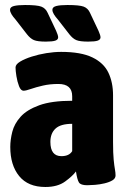

<svg xmlns="http://www.w3.org/2000/svg" viewBox="-20 -738 505 766"><path d="M161 8Q92 8 56.5 -35.5Q21 -79 21 -152Q21 -180 29 -212Q37 -244 62 -272Q87 -300 136.5 -318Q186 -336 268 -336V-354Q268 -403 213 -403Q179 -403 151 -396.5Q123 -390 103 -383Q83 -376 74 -376Q63 -376 56 -394Q49 -412 45.5 -434Q42 -456 42 -469Q42 -481 60 -492Q78 -503 106 -512Q134 -521 165 -526Q196 -531 224 -531Q303 -531 348.5 -509Q394 -487 412.5 -448Q431 -409 431 -358V-172Q431 -126 433.5 -101Q436 -76 438.5 -62.5Q441 -49 441 -38Q441 -26 428.5 -18.5Q416 -11 397 -6.5Q378 -2 359 -0.5Q340 1 328 1Q302 1 295 -10Q288 -21 283 -54Q270 -36 240 -14Q210 8 161 8ZM225 -115Q256 -115 268 -135V-244Q222 -244 201.5 -225Q181 -206 181 -172Q181 -115 225 -115ZM332 -572Q299 -572 284.5 -578Q270 -584 256 -602L211 -660Q201 -671 195 -681Q189 -691 189 -699Q189 -710 204.5 -714Q220 -718 249 -718Q297 -718 314 -711.5Q331 -705 339 -687L373 -615Q381 -597 381 -589Q381 -580 370 -576Q359 -572 332 -572ZM163 -572Q130 -572 115.5 -578Q101 -584 87 -602L42 -660Q32 -671 26 -681Q20 -691 20 -699Q20 -710 35.5 -714Q51 -718 80 -718Q128 -718 145 -711.5Q162 -705 170 -687L204 -615Q212 -597 212 -589Q212 -580 201 -576Q190 -572 163 -572Z"/></svg>

Font: Asap Condensed ExtraBold
Style: Regular
Weight: 800
Width: 3
Designer: Pablo Cosgaya
Foundry: Omnibus-Type
Version: Version 3.001; ttfautohint (v1.8.4.7-5d5b)